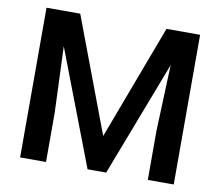

<svg xmlns="http://www.w3.org/2000/svg" viewBox="-78 -805 1032 898"><g transform="rotate(10 437.5 -355.5)"><path d="M72.3 0ZM232.4 -710.9 437.5 -166 642.1 -710.9H801.8V0H678.7V-234.4L690.9 -547.9L481 0H392.6L183.1 -547.4L195.3 -234.4V0H72.3V-710.9Z"/></g></svg>

Font: Roboto Medium
Style: Regular
Weight: 500
Designer: Google
Version: Version 2.134; 2016; ttfautohint (v1.6)